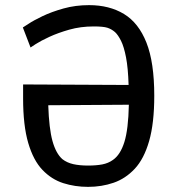

<svg xmlns="http://www.w3.org/2000/svg" viewBox="-20 -714 688 748"><path d="M69 -607Q70 -607 90 -620.5Q110 -634 145.5 -651Q181 -668 227.5 -681Q274 -694 327 -694Q406 -694 463 -659.5Q520 -625 550.5 -548Q581 -471 581 -341Q581 -234 561 -164.5Q541 -95 505 -56.5Q469 -18 422.5 -2Q376 14 323 14Q272 14 226.5 -0.5Q181 -15 145.5 -52Q110 -89 90 -157Q70 -225 70 -331V-385L481 -383Q479 -449 471 -490.5Q463 -532 451.5 -555Q440 -578 428 -589Q414 -601 398 -606Q382 -611 345 -611Q294 -611 250 -598.5Q206 -586 172.5 -570.5Q139 -555 119.5 -542.5Q100 -530 99 -529ZM168 -304Q171 -213 184.5 -164.5Q198 -116 223 -94Q241 -80 265.5 -74.5Q290 -69 323 -69Q355 -69 378.5 -73.5Q402 -78 420 -91Q449 -111 464.5 -160.5Q480 -210 482 -306Z"/></svg>

Font: Ruda Medium
Style: Regular
Weight: 500
Version: Version 2.001